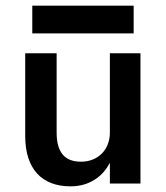

<svg xmlns="http://www.w3.org/2000/svg" viewBox="-20 -648 585 678"><path d="M94 -530H452V-628H94ZM368 0H476V-460H368V-180C368 -119 326 -77 266 -77C206 -77 180 -113 180 -180V-460H69V-168C69 -51 128 10 229 10C264 10 293 1 318 -16C339 -30 355 -49 368 -73Z"/></svg>

Font: Jost Medium
Style: Regular
Weight: 500
Version: Version 3.710